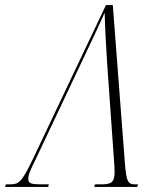

<svg xmlns="http://www.w3.org/2000/svg" viewBox="-67 -734 594 754"><path d="M-47 0H122L125 -10H96C58 -10 44 -13 44 -31C44 -51 57 -75 70 -102L261 -506C311 -612 322 -634 344 -684C345 -633 350 -541 354 -482L381 -100C382 -84 383 -72 383 -59C383 -18 370 -10 331 -10H306L303 0H472L475 -10H465C436 -10 429 -18 423 -99L376 -714H349L61 -107C17 -16 7 -10 -31 -10H-44Z"/></svg>

Font: Noto Serif Display ExtraCondensed ExtraLight
Style: Italic
Weight: 200
Width: 2
Italic angle: -12°
Designer: Monotype Design Team
Foundry: Monotype Imaging Inc.
Version: Version 2.009